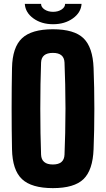

<svg xmlns="http://www.w3.org/2000/svg" viewBox="-20 -961 547 991"><path d="M253 10Q143 10 93.5 -36.5Q44 -83 42 -191Q40 -289 40 -400.5Q40 -512 42 -610Q44 -717 93.5 -763.5Q143 -810 253 -810Q363 -810 411 -763.5Q459 -717 463 -610Q467 -510 467 -399.5Q467 -289 463 -191Q459 -83 411 -36.5Q363 10 253 10ZM253 -112Q311 -112 313 -163Q315 -214 316.5 -275Q318 -336 318 -400.5Q318 -465 316.5 -526Q315 -587 313 -638Q311 -688 253 -688Q194 -688 192 -638Q190 -587 189 -526Q188 -465 188 -400.5Q188 -336 189 -275Q190 -214 192 -163Q194 -112 253 -112ZM108 -941H192Q192 -924 210 -912Q228 -900 254 -900Q280 -900 298 -912Q316 -924 316 -941H401Q398 -896 356 -866Q314 -836 254 -836Q194 -836 152.5 -866Q111 -896 108 -941Z"/></svg>

Font: Big Shoulders Display Black
Style: Regular
Weight: 900
Designer: Patric King
Foundry: XO Type Co
Version: Version 1.000; ttfautohint (v1.8.2)